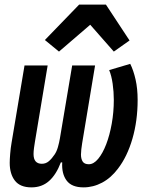

<svg xmlns="http://www.w3.org/2000/svg" viewBox="-20 -799 640 830"><path d="M438 -779 540 -624 472 -576 370 -692 235 -576 174 -626 322 -779ZM116 11Q67 11 44.5 -18Q22 -47 22 -95Q22 -109 24 -134Q26 -159 30 -182L86 -516H186L131 -186Q129 -175 127 -159.5Q125 -144 125 -133Q125 -91 161 -91Q178 -91 191 -102Q204 -113 216 -131Q225 -144 230.5 -163.5Q236 -183 239 -201L292 -516H391L335 -179Q333 -168 331.5 -153.5Q330 -139 330 -131Q330 -112 337.5 -100.5Q345 -89 364 -89Q385 -89 404.5 -112.5Q424 -136 439 -175Q454 -214 463 -264Q472 -314 472 -367Q472 -402 467 -437Q462 -472 452 -496L543 -523Q557 -495 566 -455.5Q575 -416 575 -367Q575 -277 552.5 -199.5Q530 -122 490 -70Q460 -30 421.5 -9.5Q383 11 341 11Q290 11 268 -18.5Q246 -48 249 -97H243Q223 -44 192 -16.5Q161 11 116 11Z"/></svg>

Font: IBM Plex Mono SemiBold
Style: Italic
Weight: 600
Italic angle: -9°
Monospace: yes
Designer: Mike Abbink, Paul van der Laan, Pieter van Rosmalen
Foundry: Bold Monday
Version: Version 2.3